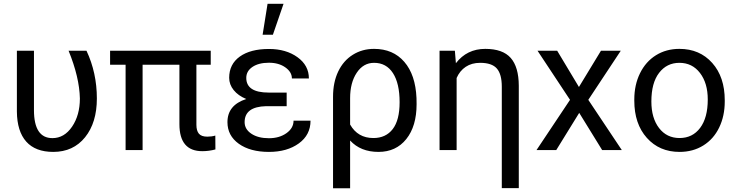

<svg xmlns="http://www.w3.org/2000/svg" viewBox="-20 -798 3919 1021"><path d="M160.6 -528.3V-212.4Q160.6 -63.5 258.8 -63.5Q321.8 -63.5 363.3 -124.5Q404.8 -185.5 404.8 -274.4Q402.3 -387.2 344.7 -528.3H439.9Q495.1 -410.6 495.1 -274.4Q495.1 -146 432.4 -68.1Q369.6 9.8 263.2 9.8Q168.5 9.8 119.6 -44.9Q70.8 -99.6 69.8 -204.6V-528.3Z M1100.6 -453.6H1024.4V-134.3Q1024.4 -103 1037.6 -87.2Q1050.8 -71.3 1082.5 -71.3Q1106 -71.3 1125 -77.1L1125.5 -3.4Q1091.3 5.9 1055.7 5.9Q934.1 5.9 934.1 -137.7V-453.6H738.3V0H647.9V-453.6H565.4V-528.3H1100.6Z M1280.8 -148.4Q1280.8 -110.8 1316.7 -86.9Q1352.5 -63 1410.2 -63Q1465.3 -63 1503.2 -89.8Q1541 -116.7 1541 -156.2H1631.3Q1631.3 -80.6 1569.1 -35.4Q1506.8 9.8 1410.2 9.8Q1310.5 9.8 1250 -33.4Q1189.5 -76.7 1189.5 -148.4Q1189.5 -239.3 1289.6 -271.5Q1246.6 -289.1 1222.7 -318.8Q1198.7 -348.6 1198.7 -384.3Q1198.7 -456.5 1255.1 -497.1Q1311.5 -537.6 1410.2 -537.6Q1501 -537.6 1561.8 -493.9Q1622.6 -450.2 1622.6 -380.9H1532.2Q1532.2 -415 1497.3 -439.7Q1462.4 -464.4 1410.2 -464.4Q1355.5 -464.4 1322.5 -442.1Q1289.6 -419.9 1289.6 -383.8Q1289.6 -305.7 1408.7 -305.7H1504.4V-233.4H1395Q1280.8 -230.5 1280.8 -148.4ZM1402.8 -777.8H1487.8L1431.2 -613.3H1376.5Z M1969.2 -538.1Q2070.3 -538.1 2129.9 -469.2Q2189.5 -400.4 2194.8 -276.4L2195.3 -244.1Q2195.3 -127 2140.6 -58.6Q2085.9 9.8 1992.7 9.8Q1897.5 9.8 1841.8 -50.8V203.1H1751V-283.2Q1751 -360.4 1778.6 -418Q1806.2 -475.6 1856.2 -506.8Q1906.2 -538.1 1969.2 -538.1ZM1841.8 -135.7Q1882.3 -64 1965.8 -64Q2031.7 -64 2068.4 -111.6Q2105 -159.2 2105 -254.4Q2105 -354.5 2069.6 -409.2Q2034.2 -463.9 1969.2 -463.9Q1912.1 -463.9 1877 -411.1Q1841.8 -358.4 1841.8 -275.9Z M2398.9 -528.3 2404.3 -461.9Q2462.9 -538.1 2560.5 -538.1Q2653.3 -538.1 2695.8 -490Q2738.3 -441.9 2738.8 -342.3V202.6H2648.4V-336.9Q2648.4 -403.3 2622.1 -433.6Q2595.7 -463.9 2533.2 -463.9Q2488.3 -463.9 2456.5 -442.6Q2424.8 -421.4 2408.2 -383.3V0H2317.4V-528.3Z M3058.6 -335.4 3175.8 -528.3H3281.2L3108.4 -267.1L3286.6 0H3182.1L3060.1 -197.8L2938 0H2833L3011.2 -267.1L2838.4 -528.3H2942.9Z M3353 -269Q3353 -346.7 3383.5 -408.7Q3414.1 -470.7 3468.5 -504.4Q3522.9 -538.1 3592.8 -538.1Q3700.7 -538.1 3767.3 -463.4Q3834 -388.7 3834 -264.6V-258.3Q3834 -181.2 3804.4 -119.9Q3774.9 -58.6 3720 -24.4Q3665 9.8 3593.8 9.8Q3486.3 9.8 3419.7 -64.9Q3353 -139.6 3353 -262.7ZM3443.8 -258.3Q3443.8 -170.4 3484.6 -117.2Q3525.4 -64 3593.8 -64Q3662.6 -64 3703.1 -117.9Q3743.7 -171.9 3743.7 -269Q3743.7 -356 3702.4 -409.9Q3661.1 -463.9 3592.8 -463.9Q3525.9 -463.9 3484.9 -410.6Q3443.8 -357.4 3443.8 -258.3Z"/></svg>

Font: Roboto
Style: Regular
Weight: 400
Designer: Google
Version: Version 2.001047; 2015